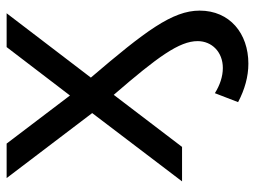

<svg xmlns="http://www.w3.org/2000/svg" viewBox="-115 -454 769 579"><g transform="rotate(-90 269.5 -164.5)"><path d="M367 200C458 200 527 144 527 53C527 -29 465 -111 325 -275L519 -529H417L271 -338L126 -529H22L218 -271L12 0H116L273 -206C388 -73 435 -8 435 47C435 90 402 123 354 123C328 123 302 114 278 99L251 169C289 189 328 200 367 200Z"/></g></svg>

Font: Montserrat-Alt1 Med
Style: Regular
Weight: 500
Designer: Differentunic
Foundry: Differentunic
Version: Version 7.222